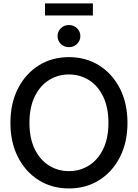

<svg xmlns="http://www.w3.org/2000/svg" viewBox="-20 -1066 789 1098"><path d="M374 11.7Q277.3 11.7 201.7 -35.6Q126 -83 82.8 -167.5Q39.6 -252 39.6 -363.3Q39.6 -475.1 82.8 -559.8Q126 -644.5 201.7 -691.9Q277.3 -739.3 374 -739.3Q471.2 -739.3 546.9 -691.9Q622.6 -644.5 665.8 -559.8Q709 -475.1 709 -363.3Q709 -252 665.8 -167.5Q622.6 -83 546.9 -35.6Q471.2 11.7 374 11.7ZM374 -87.4Q437 -87.4 488.3 -119.4Q539.6 -151.4 569.8 -213.1Q600.1 -274.9 600.1 -363.3Q600.1 -452.1 569.8 -514.2Q539.6 -576.2 488.3 -608.2Q437 -640.1 374 -640.1Q311.5 -640.1 260.3 -608.2Q209 -576.2 178.7 -514.2Q148.4 -452.1 148.4 -363.3Q148.4 -274.9 178.7 -213.1Q209 -151.4 260.3 -119.4Q311.5 -87.4 374 -87.4ZM511.2 -1046.4V-977.5H237.3V-1046.4ZM374 -796.4Q346.7 -796.4 327.9 -814.7Q309.1 -833 309.1 -859.4Q309.1 -886.2 327.9 -904.5Q346.7 -922.9 374 -922.9Q401.4 -922.9 420.4 -904.5Q439.5 -886.2 439.5 -859.4Q439.5 -833 420.4 -814.7Q401.4 -796.4 374 -796.4Z"/></svg>

Font: Inter Display Medium
Style: Regular
Weight: 500
Designer: Rasmus Andersson
Foundry: rsms
Version: Version 4.001;git-9221beed3